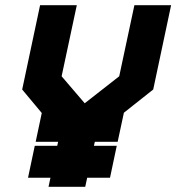

<svg xmlns="http://www.w3.org/2000/svg" viewBox="-20 -720 680 740"><path d="M167 0 174.5 -35H88L114 -158H200.5L204 -173.5H117.5L141 -284.5L65.5 -375L134.5 -700H276L217.5 -426L306.5 -322L439.5 -426L498 -700H639.5L570.5 -375L457.5 -285.5L433.5 -173.5H345.5L342 -158H430L404 -35H316L308.5 0Z"/></svg>

Font: Tourney Expanded Black
Style: Italic
Weight: 900
Width: 7
Italic angle: -12°
Designer: Tyler Finck
Foundry: Etcetera Type Co
Version: Version 1.010; ttfautohint (v1.8.3)